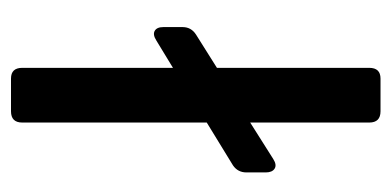

<svg xmlns="http://www.w3.org/2000/svg" viewBox="-206 -524 729 358"><g transform="rotate(90 159.0 -344.5)"><path d="M126 0Q106 0 106 -21V-302L55 -271Q44 -264 37 -268Q30 -272 30 -284V-320Q30 -336 44 -345L106 -384V-668Q106 -689 126 -689H187Q208 -689 208 -668V-446L276 -489Q287 -496 294 -491.5Q301 -487 301 -475V-439Q301 -423 288 -414L208 -365V-21Q208 0 187 0Z"/></g></svg>

Font: Pitagon Sans Medium
Style: Regular
Weight: 500
Designer: Travis Tran
Foundry: Pitagon
Version: Version 1.001; ttfautohint (v1.8.4.7-5d5b);gftools[0.9.26]